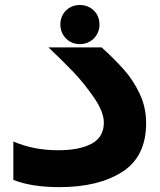

<svg xmlns="http://www.w3.org/2000/svg" viewBox="-20 -740 640 770"><path d="M33.5 -18.5V-172.5Q76 -154.5 120 -146Q164 -137.5 214.5 -137.5Q298.5 -137.5 347.5 -163.8Q396.5 -190 396.5 -248.5Q396.5 -292 355.2 -351.2Q314 -410.5 270.5 -455.2Q227 -500 174.5 -550H387.5Q441 -501.5 478 -459.5Q515 -417.5 540.5 -363.5Q566 -309.5 566 -246.5Q566 -112 470.5 -50.8Q375 10.5 218 10.5Q107 10.5 33.5 -18.5ZM222 -642Q222 -664 232.2 -681.8Q242.5 -699.5 260.2 -709.8Q278 -720 300.5 -720Q322.5 -720 340.5 -709.8Q358.5 -699.5 368.8 -681.8Q379 -664 379 -642Q379 -620 368.8 -602Q358.5 -584 340.5 -573.5Q322.5 -563 300.5 -563Q278 -563 260.2 -573.5Q242.5 -584 232.2 -602Q222 -620 222 -642Z"/></svg>

Font: JuliaMono Black
Style: Italic
Weight: 900
Italic angle: -9°
Monospace: yes
Designer: cormullion
Foundry: corm
Version: Version 0.057; ttfautohint (v1.8.4)